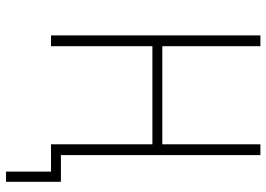

<svg xmlns="http://www.w3.org/2000/svg" viewBox="-144 -594 888 640"><g transform="rotate(90 300.0 -274.0)"><path d="M552 0H461V-338H134V0H98V-698H134V-371H461V-698H497V-33H586V150H552Z"/></g></svg>

Font: IBM Plex Mono ExtraLight
Style: Regular
Weight: 200
Monospace: yes
Designer: Mike Abbink, Paul van der Laan, Pieter van Rosmalen
Foundry: Bold Monday
Version: Version 2.3